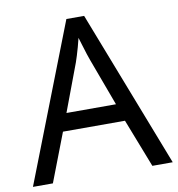

<svg xmlns="http://www.w3.org/2000/svg" viewBox="-81 -790 800 863"><g transform="rotate(-10 319.5 -358.5)"><path d="M545 0 459 -221H176L91 0H0L279 -717H360L638 0ZM352 -517Q349 -525 342 -546Q335 -567 328.5 -589.5Q322 -612 318 -624Q313 -604 307.5 -583.5Q302 -563 296.5 -546Q291 -529 287 -517L206 -301H432Z"/></g></svg>

Font: Noto Sans Khmer UI
Style: Regular
Weight: 400
Designer: Danh Hong and the Monotype Design Team
Foundry: Monotype Imaging Inc.
Version: Version 2.002